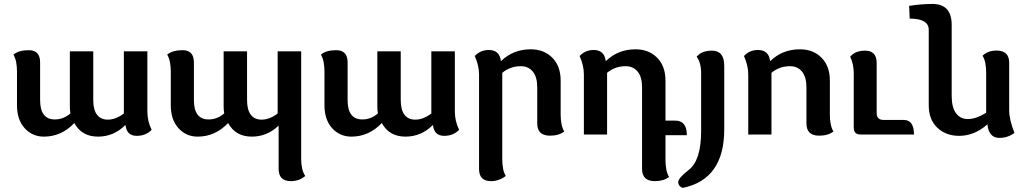

<svg xmlns="http://www.w3.org/2000/svg" viewBox="-20 -676 5150 965"><path d="M610.8 -46.9H609.4Q551.3 10.7 472.7 10.7Q390.6 10.7 353.5 -57.6Q288.6 10.7 200.7 10.7Q142.6 10.7 104 -31.7Q65.4 -74.2 65.4 -147V-316.4Q65.4 -341.3 61.3 -363.3Q57.1 -385.3 47.4 -401.4Q73.7 -423.8 124.5 -423.8Q181.6 -423.8 181.6 -362.3V-173.8Q181.6 -124 200.2 -99.9Q218.8 -75.7 255.4 -75.7Q299.3 -75.7 334 -106Q331.1 -122.6 331.1 -142.1V-418H448.7V-173.8Q448.7 -124 467.5 -99.4Q486.3 -74.7 522 -74.7Q561.5 -74.7 602.5 -105.5V-418H720.7V-115.7Q720.7 -66.9 742.2 -23.4Q712.4 6.8 667.5 6.8Q616.7 6.8 610.8 -46.9Z M1380.4 -44.9Q1322.8 10.7 1245.6 10.7Q1163.6 10.7 1126.5 -57.6Q1061.5 10.7 973.6 10.7Q915.5 10.7 877 -31.7Q838.4 -74.2 838.4 -147V-316.4Q838.4 -341.3 834.2 -363.3Q830.1 -385.3 820.3 -401.4Q846.7 -423.8 897.5 -423.8Q954.6 -423.8 954.6 -362.3V-173.8Q954.6 -124 973.1 -99.9Q991.7 -75.7 1028.3 -75.7Q1072.3 -75.7 1106.9 -106Q1104 -122.6 1104 -142.1V-418H1221.7V-173.8Q1221.7 -124 1240.5 -99.4Q1259.3 -74.7 1294.9 -74.7Q1334.5 -74.7 1375.5 -105.5V-418H1493.7V123.5Q1493.7 148.4 1498.5 170.4Q1503.4 192.4 1514.2 208.5Q1483.9 234.4 1441.9 234.4Q1380.4 234.4 1380.4 172.9Z M2156.2 -46.9H2154.8Q2096.7 10.7 2018.1 10.7Q1936 10.7 1898.9 -57.6Q1834 10.7 1746.1 10.7Q1688 10.7 1649.4 -31.7Q1610.8 -74.2 1610.8 -147V-316.4Q1610.8 -341.3 1606.7 -363.3Q1602.5 -385.3 1592.8 -401.4Q1619.1 -423.8 1669.9 -423.8Q1727.1 -423.8 1727.1 -362.3V-173.8Q1727.1 -124 1745.6 -99.9Q1764.2 -75.7 1800.8 -75.7Q1844.7 -75.7 1879.4 -106Q1876.5 -122.6 1876.5 -142.1V-418H1994.1V-173.8Q1994.1 -124 2012.9 -99.4Q2031.7 -74.7 2067.4 -74.7Q2106.9 -74.7 2147.9 -105.5V-418H2266.1V-115.7Q2266.1 -66.9 2287.6 -23.4Q2257.8 6.8 2212.9 6.8Q2162.1 6.8 2156.2 -46.9Z M2387.7 -302.2Q2387.7 -346.2 2366.2 -394.5Q2394.5 -424.8 2436.5 -424.8Q2490.7 -424.8 2497.6 -369.6H2499Q2559.6 -428.2 2647.5 -428.2Q2713.9 -428.2 2755.9 -386Q2797.9 -343.8 2797.9 -271V-100.1Q2797.9 -75.2 2802 -53.2Q2806.2 -31.2 2815.9 -15.1Q2789.1 5.9 2744.1 5.9Q2680.2 5.9 2680.2 -55.7V-235.8Q2680.2 -289.6 2657.7 -316.4Q2635.3 -343.3 2598.1 -343.3Q2544.4 -343.3 2504.4 -310.1V123.5Q2504.4 148.4 2508.3 170.4Q2512.2 192.4 2522 208.5Q2488.8 234.4 2447.3 234.4Q2387.7 234.4 2387.7 172.9Z M3324.7 3.4V128.4Q3324.7 153.3 3328.9 175.3Q3333 197.3 3342.8 213.4Q3315.9 234.4 3271 234.4Q3207 234.4 3207 172.9V-235.8Q3207 -289.6 3184.6 -316.4Q3162.1 -343.3 3125 -343.3Q3071.3 -343.3 3031.2 -310.1V0H2914.6V-302.2Q2914.6 -346.2 2893.1 -394.5Q2921.4 -424.8 2963.4 -424.8Q3017.6 -424.8 3024.4 -369.6H3025.9Q3086.4 -428.2 3174.3 -428.2Q3240.7 -428.2 3282.7 -386Q3324.7 -343.8 3324.7 -271V-69.8H3373.5Q3432.1 -69.8 3432.1 3.4Z M3410.2 268.6Q3388.7 258.3 3388.7 239.7Q3388.7 218.8 3440.9 178.7Q3503.9 130.4 3503.9 -16.1V-305.7Q3503.9 -362.8 3481.4 -390.6Q3505.9 -421.4 3558.1 -421.4Q3620.1 -421.4 3620.1 -345.2V-25.9Q3620.1 226.6 3410.2 268.6Z M3850.6 -369.6H3852.1Q3912.6 -428.2 4000.5 -428.2Q4066.9 -428.2 4108.9 -386Q4150.9 -343.8 4150.9 -271V-100.1Q4150.9 -75.2 4155 -53.2Q4159.2 -31.2 4168.9 -15.1Q4142.1 5.9 4097.2 5.9Q4033.2 5.9 4033.2 -55.7V-235.8Q4033.2 -289.6 4010.7 -316.4Q3988.3 -343.3 3951.2 -343.3Q3897.5 -343.3 3857.4 -310.1V0H3740.7V-302.2Q3740.7 -346.2 3719.2 -394.5Q3747.6 -424.8 3789.6 -424.8Q3843.8 -424.8 3850.6 -369.6Z M4420.9 -73.2H4522Q4573.7 -73.2 4573.7 0H4305.2Q4271 0 4271 -34.2V-305.7Q4271 -355 4252.9 -390.6Q4277.3 -421.4 4327.6 -421.4Q4386.2 -421.4 4386.2 -359.9V-107.9Q4386.2 -73.2 4420.9 -73.2Z M4763.2 -194.8Q4763.2 -135.7 4785.2 -106.7Q4807.1 -77.6 4843.8 -77.6Q4886.2 -77.6 4936.5 -109.4V-311Q4936.5 -335.9 4932.4 -357.9Q4928.2 -379.9 4918.5 -396Q4945.3 -421.9 4989.3 -421.9Q5052.2 -421.9 5052.2 -360.4V-120.1Q5052.2 -76.2 5078.6 -7.8Q5044.4 17.1 5003.4 17.1Q4949.2 17.1 4942.9 -51.3Q4877.9 6.8 4800.8 6.8Q4734.4 6.8 4691.2 -33.9Q4647.9 -74.7 4647.9 -147V-525.9Q4647.9 -582.5 4552.2 -582.5L4549.3 -646.5Q4610.8 -656.2 4666 -656.2Q4763.2 -656.2 4763.2 -550.8Z"/></svg>

Font: ALMAS
Style: Bold
Weight: 700
Designer: ALMAS Font/ by Husham Jawad Kadhim, derived from the Bainsely font by/ Paul James MIller
Foundry: High-Logic / Made with FontCreator
Version: Version 1.411;September 19, 2021;FontCreator 14.0.0.2814 32-